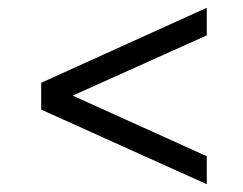

<svg xmlns="http://www.w3.org/2000/svg" viewBox="-20 -514 625 494"><path d="M512 -494V-423L167 -268L512 -112V-40L86 -232V-301Z"/></svg>

Font: Nacelle
Style: Regular
Weight: 400
Designer: Sora Sagano
Foundry: Sora Sagano
Version: Version 1.000;FEAKit 1.0